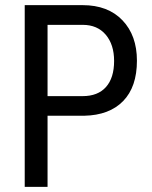

<svg xmlns="http://www.w3.org/2000/svg" viewBox="-20 -731 594 751"><path d="M166 -278.3V0H76.7V-710.9H303.2Q402.3 -710.9 459 -651.6Q515.6 -592.3 515.6 -493.7Q515.6 -391.1 461.7 -335.7Q407.7 -280.3 309.6 -278.3ZM166 -355H303.2Q362.8 -355 394.5 -390.6Q426.3 -426.3 426.3 -492.7Q426.3 -556.6 393.6 -595.2Q360.8 -633.8 303.7 -633.8H166Z"/></svg>

Font: Roboto Condensed
Style: Regular
Weight: 400
Designer: Google
Version: Version 2.001047; 2015